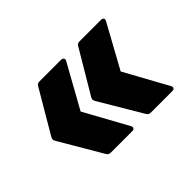

<svg xmlns="http://www.w3.org/2000/svg" viewBox="-78 -603 678 678"><g transform="rotate(-45 261.5 -264.0)"><path d="M356 -86Q346 -86 341 -95L246 -255Q241 -264 246 -273L341 -433Q346 -442 356 -442H464Q471 -442 474 -437.5Q477 -433 473 -426L384 -264L473 -102Q477 -95 474 -90.5Q471 -86 464 -86ZM156 -86Q146 -86 141 -95L47 -255Q42 -264 47 -273L141 -433Q146 -442 156 -442H264Q271 -442 274.5 -437.5Q278 -433 274 -426L184 -264L273 -102Q277 -95 274 -90.5Q271 -86 264 -86Z"/></g></svg>

Font: Sofia Sans ExtraBold
Style: Regular
Weight: 800
Designer: Botio Nikoltchev, Ani Petrova
Foundry: lettersoup
Version: Version 4.101; ttfautohint (v1.8.4.7-5d5b)